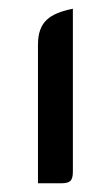

<svg xmlns="http://www.w3.org/2000/svg" viewBox="-20 -720 255 440"><path d="M147 -700C94 -689 67 -671 67 -617V-300H120C141 -300 147 -306 147 -327Z"/></svg>

Font: Rationale One
Style: Regular
Weight: 400
Designer: Cyreal (www.cyreal.org)
Foundry: Cyreal (www.cyreal.org)
Version: Version 1.001